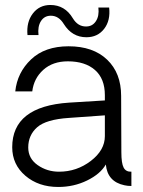

<svg xmlns="http://www.w3.org/2000/svg" viewBox="-20 -743 573 767"><path d="M89.8 -603Q85 -654.8 111.1 -689Q137.2 -723.1 181.2 -723.1Q239.3 -723.1 271 -669.9Q291 -636.7 324.2 -637.2Q349.1 -637.2 363 -658.2Q377 -679.2 373 -712.9H416Q421.9 -661.1 396 -627.7Q370.1 -594.2 325.2 -594.2Q268.1 -594.2 234.9 -647Q214.8 -680.2 183.1 -680.2Q157.2 -680.2 143.6 -658.7Q129.9 -637.2 133.8 -603ZM212.9 3.9Q133.8 3.9 81.3 -41Q28.8 -85.9 28.8 -154.8Q28.8 -317.9 255.9 -333L398.9 -341.8V-362.8Q398.9 -428.7 359.4 -463.4Q319.8 -498 251 -498Q190.9 -498 153.1 -464.1Q115.2 -430.2 108.9 -377.9H41Q48.8 -453.1 104 -505.6Q159.2 -558.1 253.9 -558.1Q352.1 -558.1 408 -504.6Q463.9 -451.2 463.9 -359.9L464.8 -134.8Q464.8 -90.8 473.9 -73.5Q482.9 -56.2 504.9 -57.1V0Q489.7 0 477.1 -2.9Q409.2 -17.1 402.8 -85.9Q380.9 -47.9 327.9 -22Q274.9 3.9 212.9 3.9ZM215.8 -57.1Q286.6 -57.1 342.8 -100.1Q398.9 -143.1 398.9 -199.2V-282.2L255.9 -272Q164.1 -266.1 128.4 -234.6Q92.8 -203.1 92.8 -153.8Q92.8 -109.9 130.4 -83.5Q168 -57.1 215.8 -57.1Z"/></svg>

Font: Oakes Grotesk
Style: Light
Weight: 300
Designer: Samuel Oakes
Foundry: Samuel Oakes
Version: Version 1.0 | wf-rip DC20170320